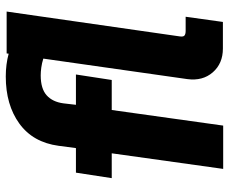

<svg xmlns="http://www.w3.org/2000/svg" viewBox="-84 -709 793 665"><g transform="rotate(-90 312.5 -376.5)"><path d="M60 0 114 -386H28L47 -510H132L140 -570Q152 -659 217 -706Q282 -753 380 -753Q422 -753 459 -743L460 -750H605L519 -151Q517 -138 522 -134Q527 -130 538 -130H587L569 -1H477Q425 -1 394.5 -36Q364 -71 371 -124L442 -623Q426 -628 411 -630Q396 -632 384 -632Q338 -632 315 -611.5Q292 -591 287 -553L282 -510H387L368 -386H264L210 0Z"/></g></svg>

Font: Finlandica
Style: Bold Italic
Weight: 700
Italic angle: -8°
Designer: Niklas Ekholm, Juho Hiilivirta, Jaakko Suomalainen
Foundry: Helsinki Type Studio
Version: Version 1.064; ttfautohint (v1.8.4.7-5d5b)